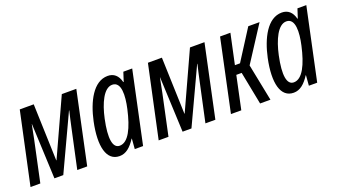

<svg xmlns="http://www.w3.org/2000/svg" viewBox="-53 -940 2356 1343"><g transform="rotate(-20 1125.0 -268.0)"><path d="M1 0H74L139 -305C147 -342 153 -375 160 -411H161L179 0H245L437 -411H439C429 -371 421 -333 412 -292L349 0H423L537 -536H429L236 -114H234L220 -536H116Z M662 10C710 10 746 -22 781 -76H783L777 0H839L953 -536H887L865 -468H862C849 -520 818 -546 773 -546C666 -546 602 -417 573 -281C536 -106 564 10 662 10ZM687 -58C635 -58 622 -132 652 -272C675 -379 719 -477 782 -477C850 -477 845 -374 824 -281C795 -151 752 -58 687 -58Z M955 0H1028L1093 -305C1101 -342 1107 -375 1114 -411H1115L1133 0H1199L1391 -411H1393C1383 -371 1375 -333 1366 -292L1303 0H1377L1491 -536H1383L1190 -114H1188L1174 -536H1070Z M1493 0H1570L1622 -245H1662L1710 0H1787L1732 -275L1901 -536H1817L1674 -312H1636L1684 -536H1607Z M1958 10C2006 10 2042 -22 2077 -76H2079L2073 0H2135L2249 -536H2183L2161 -468H2158C2145 -520 2114 -546 2069 -546C1962 -546 1898 -417 1869 -281C1832 -106 1860 10 1958 10ZM1983 -58C1931 -58 1918 -132 1948 -272C1971 -379 2015 -477 2078 -477C2146 -477 2141 -374 2120 -281C2091 -151 2048 -58 1983 -58Z"/></g></svg>

Font: Noto Sans ExtraCondensed
Style: Italic
Weight: 400
Width: 2
Italic angle: -12°
Designer: Monotype Design Team
Foundry: Monotype Imaging Inc.
Version: Version 2.013